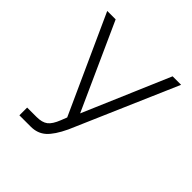

<svg xmlns="http://www.w3.org/2000/svg" viewBox="-175 -784 919 919"><g transform="rotate(45 284.5 -325.0)"><path d="M91 -52.5H154.5Q192 -52.5 212 -67.8Q232 -83 248 -124L260 -154.5L35 -650.5H92L290 -212L477.5 -650.5H535L304.5 -118Q274.5 -54.5 244 -27.2Q213.5 0 168 0H91Z"/></g></svg>

Font: Overused Grotesk Light
Style: Regular
Weight: 300
Version: Version 0.004